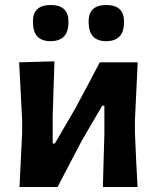

<svg xmlns="http://www.w3.org/2000/svg" viewBox="-20 -747 627 767"><path d="M58 0Q60.5 -54 63 -104.5Q65.5 -155 68.5 -217V-267Q64.5 -338.5 62 -391Q59.5 -443.5 56.5 -498L197.5 -502Q196 -450.5 194.2 -400.5Q192.5 -350.5 190.5 -283.5V-173.5H199L281.5 -315Q306.5 -361.5 330.8 -407.2Q355 -453 378.5 -498H530Q527.5 -443.5 525 -391Q522.5 -338.5 519 -267V-217Q521.5 -155 524 -104.5Q526.5 -54 529.5 0H391Q392.5 -53 393.8 -102.5Q395 -152 397 -213V-325H388.5L307 -185.5Q282.5 -139 258 -92.2Q233.5 -45.5 210 0ZM404 -582.5Q370 -582.5 352 -601Q334 -619.5 334 -662Q334 -727 405 -727Q475.5 -727 475.5 -660.5Q475.5 -619.5 457.2 -601Q439 -582.5 404 -582.5ZM182 -582.5Q147.5 -582.5 129.5 -601Q111.5 -619.5 111.5 -662Q111.5 -727 183 -727Q253.5 -727 253.5 -660.5Q253.5 -619.5 235.2 -601Q217 -582.5 182 -582.5Z"/></svg>

Font: Commissioner Loud SemiBold
Style: Regular
Weight: 600
Designer: Kostas Bartsokas
Foundry: Kostas Bartsokas
Version: Version 1.000; ttfautohint (v1.8.3)